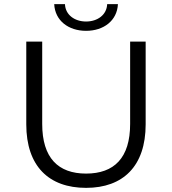

<svg xmlns="http://www.w3.org/2000/svg" viewBox="-20 -901 832 928"><path d="M396 7C575 7 684 -98 684 -300V-700H609V-302C609 -138 532 -62 396 -62C261 -62 184 -138 184 -302V-700H107V-300C107 -98 216 7 396 7ZM396 -752C481 -752 546 -801 550 -881H498C496 -829 451 -797 396 -797C341 -797 296 -829 294 -881H242C246 -801 311 -752 396 -752Z"/></svg>

Font: Montserrat-Alt1
Style: Regular
Weight: 400
Designer: Differentunic
Foundry: Differentunic
Version: Version 7.222